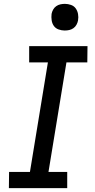

<svg xmlns="http://www.w3.org/2000/svg" viewBox="-20 -974 490 994"><path d="M26 0 27 -84H135L228 -651H131V-735H433L432 -651H324L231 -84H328V0ZM315 -816Q299 -816 283.5 -821.5Q268 -827 259 -839.5Q250 -852 247.5 -868.5Q245 -885 247 -902Q249 -913 255 -924Q261 -935 271 -942Q281 -949 292.5 -951.5Q304 -954 316 -954Q332 -954 347.5 -948.5Q363 -943 372 -930.5Q381 -918 384 -901.5Q387 -885 384 -868Q382 -857 376 -846Q370 -835 360 -828Q350 -821 338.5 -818.5Q327 -816 315 -816Z"/></svg>

Font: Iosevka Etoile Medium
Style: Italic
Weight: 500
Italic angle: -9°
Designer: Belleve Invis
Foundry: Belleve Invis
Version: Version 22.1.2; ttfautohint (v1.8.4)